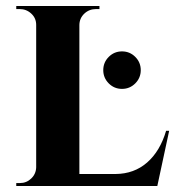

<svg xmlns="http://www.w3.org/2000/svg" viewBox="-20 -620 588 640"><path d="M543.9 -184.1 504.4 0H34.2V-9.8H46.4Q68.4 -9.8 84.2 -25.1Q100.1 -40.5 100.6 -62.5V-537.1Q100.6 -559.6 84.2 -574.7Q67.9 -589.8 45.4 -589.8H34.2V-600.1H311.5V-589.8H300.3Q277.3 -589.8 261.2 -574.7Q245.1 -559.6 244.6 -537.1V-40H365.2Q427.2 -40.5 470.5 -78.4Q513.7 -116.2 533.7 -184.1ZM430.9 -342Q412.6 -323.7 386.7 -323.7Q360.8 -323.7 342.5 -342Q324.2 -360.4 324.2 -386.2Q324.2 -412.1 342.5 -430.4Q360.8 -448.7 386.7 -448.7Q412.6 -448.7 430.9 -430.4Q449.2 -412.1 449.2 -386.2Q449.2 -360.4 430.9 -342Z"/></svg>

Font: Cinzel Bold
Style: Regular
Weight: 700
Designer: Natanael Gama
Version: Version 1.001;PS 001.001;hotconv 1.0.56;makeotf.lib2.0.21325